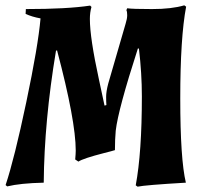

<svg xmlns="http://www.w3.org/2000/svg" viewBox="-20 -685 781 720"><path d="M317 -614Q317 -543 351 -387L372 -289L379 -291Q378 -302 378 -322Q378 -342 386 -372L451 -596Q457 -615 457 -628Q457 -641 454 -647L457 -654Q476 -651 550 -651Q624 -651 671 -665L678 -660Q656 -544 656 -316Q656 -88 677 0Q524 9 496 15L489 10Q512 -113 512 -324Q512 -409 501 -503H497Q423 -274 414 -195Q411 -163 411 -122Q402 -119 370 -111Q292 -91 274 -79L262 -87Q264 -109 264 -120Q264 -232 194 -496L190 -495Q146 -231 144 0Q56 2 7 14L1 9Q34 -90 78.5 -301.5Q123 -513 132 -616Q99 -622 76 -633L77 -651Q232 -651 318 -664L323 -659Q317 -638 317 -614Z"/></svg>

Font: Almendra
Style: Bold Italic
Weight: 700
Italic angle: -12°
Designer: Ana Sanfelippo
Foundry: Ana Sanfelippo
Version: Version 1.004